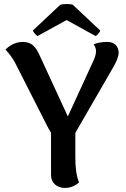

<svg xmlns="http://www.w3.org/2000/svg" viewBox="-20 -914 624 948"><path d="M165 -736 309 -815 452 -736C461 -740 474 -757 475 -763L340 -890C328 -896 289 -895 277 -890L142 -763C144 -757 157 -740 165 -736ZM566 -654C565 -682 549 -707 510 -707C478 -707 460 -702 442 -695C449 -687 454 -674 454 -662C454 -649 451 -637 444 -620L315 -339L176 -640C158 -679 140 -707 92 -707C50 -707 19 -682 7 -669C27 -649 44 -623 53 -607L213 -292C218 -282 225 -269 232 -259V-49C232 -10 262 14 301 14C334 14 360 -3 370 -13C355 -52 352 -97 352 -136V-258L538 -580C553 -605 566 -634 566 -654Z"/></svg>

Font: Arima Koshi ExtraBold
Style: Regular
Weight: 800
Designer: Joana Correia and Natanael Gama
Foundry: NDISCOVER
Version: Version 1.019;PS 001.019;hotconv 1.0.88;makeotf.lib2.5.64775